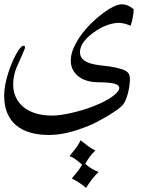

<svg xmlns="http://www.w3.org/2000/svg" viewBox="-44 -473 738 905"><path d="M420.4 337.4Q386.2 371.6 361.8 412.6Q329.6 385.3 294.4 368.2Q308.1 352.5 320.8 336.4Q333.5 320.3 342.8 303.2Q329.1 290.5 314.7 279.8Q300.3 269 283.7 262.7Q297.4 245.6 311.8 227.5Q326.2 209.5 335.9 188Q352.5 201.7 369.6 214.4Q386.7 227.1 405.3 236.3Q377.9 262.2 357.9 299.3Q386.7 325.2 420.4 337.4ZM571.8 -351.6Q556.2 -358.4 542.2 -361.8Q528.3 -365.2 515.6 -365.2Q492.2 -365.2 463.9 -355.5Q435.5 -345.7 410.6 -329.1Q333 -277.8 333 -227.5Q333 -200.7 356 -185.8Q378.9 -170.9 428.7 -165Q476.1 -160.2 503.7 -154.1Q531.2 -147.9 545.7 -140.4Q560.1 -132.8 564.2 -123Q568.4 -113.3 568.4 -101.6Q568.4 -90.8 566.4 -73.2Q564.5 -55.7 559.8 -36.6Q555.2 -17.6 547.6 0Q540 17.6 528.3 28.3Q516.6 39.1 497.1 52.2Q477.5 65.4 455.8 78.1Q434.1 90.8 412.8 101.8Q391.6 112.8 377 118.7Q323.2 140.6 276.9 151.9Q230.5 163.1 186 163.1Q138.2 163.1 99.4 152.1Q60.5 141.1 33 118.4Q5.4 95.7 -9.5 60.5Q-24.4 25.4 -24.4 -22.9Q-24.4 -46.9 -19.3 -73.5Q-14.2 -100.1 -6.1 -126Q2 -151.9 12 -175.8Q22 -199.7 32 -217.8Q42 -235.8 51 -246.6Q60.1 -257.3 65.9 -257.3Q74.2 -257.3 74.2 -249.5Q74.2 -247.1 71 -239.3Q67.9 -231.4 63.2 -220.7Q58.6 -210 53 -197.3Q47.4 -184.6 42.2 -173.1Q37.1 -161.6 33.2 -152.6Q29.3 -143.6 28.3 -139.2Q18.1 -105 18.1 -75.2Q18.1 -41.5 30.8 -14.4Q43.5 12.7 67.1 32Q90.8 51.3 124.8 61.5Q158.7 71.8 201.7 71.8Q238.8 71.8 295.9 58.6Q350.1 45.9 391.6 29.8Q433.1 13.7 461.2 -2.4Q489.3 -18.6 503.7 -33.2Q518.1 -47.9 518.1 -58.1Q518.1 -65.4 512.9 -70.3Q507.8 -75.2 496.1 -78.4Q484.4 -81.5 465.1 -83.3Q445.8 -85 417.5 -85.4Q391.1 -85.4 367.9 -92Q344.7 -98.6 327.4 -111.6Q310.1 -124.5 299.8 -143.6Q289.6 -162.6 289.6 -187.5Q289.6 -216.3 303 -246.8Q316.4 -277.3 337.6 -306.9Q358.9 -336.4 385.7 -362.8Q412.6 -389.2 439.2 -409.2Q465.8 -429.2 489.5 -440.9Q513.2 -452.6 528.8 -452.6Q560.1 -452.6 585.9 -429.7Q585.9 -413.1 582.5 -393.8Q579.1 -374.5 571.8 -351.6Z"/></svg>

Font: XB Niloofar
Style: Regular
Weight: 400
Designer: Behnam
Foundry: Irmug
Version: Version 7.201 2008